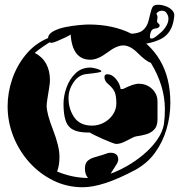

<svg xmlns="http://www.w3.org/2000/svg" viewBox="-20 -774 753 807"><path d="M328 13Q261 13 203.5 -15.5Q146 -44 103 -92Q60 -140 36 -201Q12 -262 12 -327Q12 -385 31.5 -442Q51 -499 89 -545Q127 -591 182 -614Q183 -631 204 -642.5Q225 -654 254.5 -660Q284 -666 312 -668.5Q340 -671 353 -671Q455 -671 532 -632.5Q609 -594 652.5 -520.5Q696 -447 696 -342Q696 -286 680 -231.5Q664 -177 631.5 -132Q599 -87 547 -59Q412 13 328 13ZM350 -26Q337 -40 337 -65Q337 -87 347.5 -97Q358 -107 374.5 -112Q391 -117 408 -122Q410 -123 414.5 -124Q419 -125 426 -128Q435 -132 444 -132Q477 -132 477 -103Q477 -93 464 -74Q456 -62 451.5 -54.5Q447 -47 445 -44Q476 -55 512.5 -75.5Q549 -96 582.5 -124Q616 -152 639.5 -185Q663 -218 669 -252Q671 -266 672 -282Q673 -298 673 -315Q673 -413 614 -510Q594 -516 558 -552Q527 -583 498 -583Q470 -583 431 -553Q391 -523 360 -523Q284 -523 277 -629Q274 -626 256.5 -617.5Q239 -609 221 -601.5Q203 -594 197 -594Q194 -594 188 -596Q177 -589 161.5 -578.5Q146 -568 126 -552Q190 -518 190 -436Q190 -426 186.5 -404Q183 -382 179.5 -360.5Q176 -339 176 -330Q176 -297 203 -228Q230 -158 230 -115Q230 -79 220 -53Q286 -26 350 -26ZM468 -169Q464 -169 448 -175Q432 -181 412 -190Q392 -199 376.5 -206.5Q361 -214 358 -217H350Q287 -217 266 -247Q247 -273 247 -338Q247 -371 259.5 -406Q272 -441 297 -465.5Q322 -490 360 -490Q366 -490 377 -487.5Q388 -485 397 -481.5Q406 -478 406 -474Q406 -469 345 -463Q311 -460 289.5 -428.5Q268 -397 268 -362Q268 -316 292 -281Q316 -246 367 -246Q393 -246 416.5 -258.5Q440 -271 454.5 -292.5Q469 -314 469 -339Q469 -371 462 -387.5Q455 -404 432 -423Q419 -435 419 -450Q419 -462 431 -462Q451 -462 467.5 -442Q484 -422 487 -400H496Q498 -400 509 -405.5Q520 -411 535.5 -416.5Q551 -422 563 -422Q596 -422 619 -400.5Q642 -379 642 -347V-272Q642 -245 629 -230.5Q616 -216 596 -210Q576 -204 553 -201Q545 -200 530.5 -192Q516 -184 499.5 -176.5Q483 -169 468 -169ZM525 -585Q507 -585 490.5 -594Q474 -603 465 -617Q461 -622 460 -627.5Q459 -633 459 -637Q459 -642 464.5 -645.5Q470 -649 474 -647Q476 -646 483.5 -642.5Q491 -639 501 -636Q512 -632 524 -632Q562 -632 579.5 -646Q597 -660 604 -685Q608 -700 612.5 -719.5Q617 -739 623 -747Q629 -754 645 -754Q660 -754 676.5 -748Q693 -742 704 -730.5Q715 -719 712 -703Q705 -634 655 -609.5Q605 -585 525 -585ZM617 -612Q626 -612 640 -624Q651 -633 659 -640Q667 -647 677 -662Q688 -679 688 -695Q688 -707 682 -716Q676 -729 661 -729Q645 -729 637 -716Q642 -710 642 -701Q642 -697 641 -693Q640 -689 640 -685Q640 -680 645 -676Q651 -672 651 -667Q651 -656 632 -654Q620 -653 615 -642Q610 -631 610 -620Q610 -612 617 -612Z"/></svg>

Font: Moo Lah Lah
Style: Regular
Weight: 400
Designer: Robert E. Leuschke
Foundry: Robert E. Leuschke
Version: Version 1.010; ttfautohint (v1.8.3)